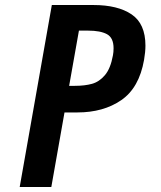

<svg xmlns="http://www.w3.org/2000/svg" viewBox="-20 -745 640 765"><path d="M186.5 -725H352.5Q449 -725 504.2 -687.8Q559.5 -650.5 559.5 -563Q559.5 -538.5 554 -506.5Q534.5 -395 463.2 -346Q392 -297 288.5 -297H237L184.5 0H58.5ZM430 -524.5Q432.5 -537.5 432.5 -552.5Q432.5 -594.5 406.2 -608.8Q380 -623 331 -623H294.5L255.5 -403H278Q317.5 -403 346.5 -411Q375.5 -419 398 -445.5Q420.5 -472 430 -524.5Z"/></svg>

Font: JuliaMono
Style: Bold Italic
Weight: 700
Italic angle: -9°
Monospace: yes
Designer: cormullion
Foundry: corm
Version: Version 0.057; ttfautohint (v1.8.4)